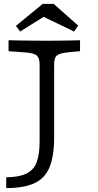

<svg xmlns="http://www.w3.org/2000/svg" viewBox="-20 -779 506 992"><path d="M184.7 -201.6V-445.2Q184.7 -479 170.2 -491.9Q155.6 -504.8 112.1 -508.1L24.2 -514.5V-571Q54.8 -570.2 88.3 -569.8Q121.8 -569.4 155.2 -569Q188.7 -568.5 216.9 -568.5H221.8H230.6Q254.8 -568.5 283.5 -569Q312.1 -569.4 341.1 -569.8Q370.2 -570.2 393.5 -571V-514.5L340.3 -509.7Q307.3 -506.5 289.5 -500.4Q271.8 -494.4 265.7 -481.5Q259.7 -468.5 259.7 -445.2V-201.6ZM12.1 192.7V137.1Q77.4 136.3 115.3 118.5Q153.2 100.8 169 60.1Q184.7 19.4 184.7 -50V-201.6H259.7V-68.5Q259.7 27.4 235.9 85.1Q212.1 142.7 157.7 167.7Q103.2 192.7 12.1 192.7ZM83.9 -616.1 62.1 -645.2 200.8 -758.9H257.3L383.9 -646.8L362.9 -616.1L168.5 -709.7L240.3 -713.7Z"/></svg>

Font: Playfair 5pt SemiExpanded Light
Style: Regular
Weight: 300
Width: 6
Designer: Claus Eggers Sørensen
Foundry: Claus Eggers Sørensen
Version: Version 2.203